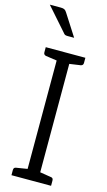

<svg xmlns="http://www.w3.org/2000/svg" viewBox="-143 -984 575 1030"><g transform="rotate(15 145.0 -468.5)"><path d="M181 -657V-55L243 -45Q256 -44 256 -29V0H36V-29Q36 -43 49 -45L111 -55V-657L49 -666Q36 -669 36 -682V-711H256V-682Q256 -669 243 -666ZM-2 -937H60Q73 -937 80 -933Q87 -929 93 -919L170 -799H134Q125 -799 120 -801Q115 -803 110 -810Z"/></g></svg>

Font: Aleo Light
Style: Regular
Weight: 300
Designer: Alessio Laiso
Foundry: Alessio Laiso
Version: Version 2.000